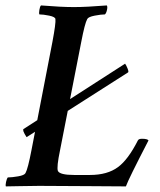

<svg xmlns="http://www.w3.org/2000/svg" viewBox="-27 -666 573 689"><path d="M57.6 -203.1 421.9 -437.5Q425.8 -432.6 430.7 -420.4Q435.5 -408.2 432.6 -406.2L68.4 -173.8Q51.8 -199.2 57.6 -203.1ZM188.5 -127Q175.8 -66.4 180.7 -52.7Q187.5 -38.1 239.3 -38.1H295.9Q358.4 -38.1 396.5 -66.4Q432.6 -92.8 467.8 -162.1Q470.7 -168 482.4 -168Q502 -168 505.9 -162.1Q433.6 -22.5 424.8 2.9Q401.4 2.9 291.5 2Q181.6 1 113.3 1Q83 1 43 2Q2.9 2.9 -5.9 2.9Q-7.8 -1 -5.4 -12.7Q-2.9 -24.4 1 -29.3Q15.6 -29.3 38.1 -33.2Q60.5 -37.1 64.5 -44.9Q73.2 -60.5 85.9 -127L161.1 -515.6Q173.8 -583 171.9 -597.7Q170.9 -605.5 149.4 -609.9Q127.9 -614.3 114.3 -614.3Q112.3 -618.2 114.3 -630.4Q116.2 -642.6 120.1 -646.5Q192.4 -640.6 238.3 -640.6Q282.2 -640.6 356.4 -646.5Q359.4 -641.6 356.9 -630.4Q354.5 -619.1 349.6 -614.3Q335.9 -614.3 313 -609.9Q290 -605.5 286.1 -597.7Q277.3 -582 264.6 -515.6Z"/></svg>

Font: Crimson
Style: SemiboldItalic
Weight: 600
Italic angle: -11°
Version: Version 0.8 ; ttfautohint (v1.00) -l 8 -r 50 -G 200 -x 14 -D